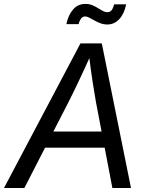

<svg xmlns="http://www.w3.org/2000/svg" viewBox="-40 -946 750 966"><path d="M-20 0 364.7 -727.5H472.2L619.1 0H525.4L442.9 -431.6Q436.5 -466.3 426.8 -528.8Q417 -591.3 405.8 -684.1H423.3Q383.8 -595.7 354.2 -533.7Q324.7 -471.7 304.2 -431.6L82.5 0ZM146.5 -203.1 159.7 -284.2H533.2L520 -203.1ZM500 -822.8Q481.9 -822.8 465.6 -828.9Q449.2 -835 435.1 -843Q420.9 -851.1 409.2 -857.2Q397.5 -863.3 388.2 -863.3Q374.5 -863.3 366.5 -850.8Q358.4 -838.4 355.5 -824.7H293.9Q303.2 -869.6 327.4 -897.9Q351.6 -926.3 390.1 -926.3Q409.2 -926.3 424.3 -919.9Q439.5 -913.6 452.4 -905.5Q465.3 -897.5 477.1 -891.1Q488.8 -884.8 501 -884.8Q513.7 -884.8 521.2 -894.3Q528.8 -903.8 534.7 -924.3H594.7Q585.4 -877 560.3 -849.9Q535.2 -822.8 500 -822.8Z"/></svg>

Font: Inter Variable
Style: Italic
Weight: 400
Italic angle: -9.39999°
Designer: Rasmus Andersson
Foundry: rsms
Version: Version 4.001;git-9221beed3